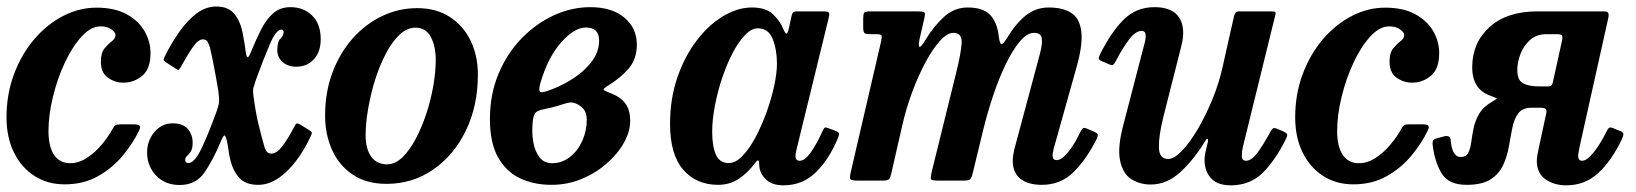

<svg xmlns="http://www.w3.org/2000/svg" viewBox="-23 -555 5028 590"><path d="M439.5 -392Q439.5 -343 414 -322Q388.5 -301 356.5 -301Q329.5 -301 308 -316.8Q286.5 -332.5 287 -366.5Q287 -392.5 298.2 -406.2Q309.5 -420 320.5 -428.2Q331.5 -436.5 332 -447Q332 -455.5 319.2 -464.8Q306.5 -474 286 -474Q256.5 -474 228 -443Q199.5 -412 176.5 -363Q153.5 -314 139.8 -258Q126 -202 126 -152Q126 -104.5 143.2 -79Q160.5 -53.5 192.5 -53.5Q219 -53.5 244 -69.8Q269 -86 289.5 -110.5Q310 -135 323.5 -159.5Q327 -167 331.5 -170Q336 -173 348.5 -173H385.5Q400.5 -173 405.2 -169.5Q410 -166 405 -155Q386 -115 354.2 -76.8Q322.5 -38.5 278 -13.5Q233.5 11.5 175.5 11.5Q122.5 11.5 82.2 -14.8Q42 -41 19.5 -87.2Q-3 -133.5 -3 -194Q-3 -265.5 20 -327Q43 -388.5 82 -434.2Q121 -480 170.8 -505.8Q220.5 -531.5 273.5 -531.5Q329.5 -531.5 366.2 -511.2Q403 -491 421.2 -459.2Q439.5 -427.5 439.5 -392Z M429 -86.5Q429 -122.5 451.5 -149.2Q474 -176 507.5 -176Q539.5 -176 554.2 -158.5Q569 -141 569 -117Q569 -98 563 -89Q557 -80 551.5 -75.2Q546 -70.5 546 -63.5Q546 -54 556 -54Q574.5 -54 595.2 -96.8Q616 -139.5 642.5 -212.5Q649 -230.5 650 -241.8Q651 -253 648 -275Q641.5 -314 634.5 -350.5Q627.5 -387 622 -409.5Q619.5 -418 615.2 -426Q611 -434 600.5 -434Q586 -434 569.8 -410.5Q553.5 -387 534.5 -352.5Q529.5 -344 527.2 -341.2Q525 -338.5 516.5 -344.5L488.5 -362.5Q480 -368 480 -371.5Q480 -375 484.5 -384Q504.5 -424 528.8 -458.2Q553 -492.5 581.2 -513.8Q609.5 -535 642 -535Q679.5 -535 698 -511.2Q716.5 -487.5 723 -452Q724.5 -443 727.2 -428.2Q730 -413.5 731 -402.5Q734 -379.5 737.8 -379Q741.5 -378.5 748.5 -396Q763.5 -433 779.2 -464Q795 -495 816.2 -514Q837.5 -533 869.5 -533Q910 -533 936.2 -507.2Q962.5 -481.5 962.5 -434.5Q962.5 -395.5 941.5 -372.8Q920.5 -350 887 -350Q861.5 -350 845.2 -364.5Q829 -379 829 -402Q829.5 -427.5 839 -436.5Q848.5 -445.5 848.5 -456Q848.5 -464 841.5 -464Q825.5 -464 806.2 -419.2Q787 -374.5 763.5 -310Q758.5 -295 756 -286.2Q753.5 -277.5 756 -259Q762.5 -210 770.8 -175.5Q779 -141 789.5 -104Q791.5 -96 796.5 -89.5Q801.5 -83 811 -83Q827 -83 843.8 -104.8Q860.5 -126.5 877.5 -158.5Q883 -168.5 885.8 -173.5Q888.5 -178.5 900 -172L922.5 -158Q933 -152 934.8 -148.8Q936.5 -145.5 930.5 -133.5Q912 -94 887 -60.8Q862 -27.5 832.2 -7.2Q802.5 13 770 13Q732.5 13 712.8 -8Q693 -29 684.5 -65Q681 -79 679.8 -89.8Q678.5 -100.5 674.5 -121Q671 -136.5 667.5 -138.5Q664 -140.5 656.5 -122.5Q631.5 -62.5 605 -24.5Q578.5 13.5 529 13.5Q484.5 13.5 456.8 -15.5Q429 -44.5 429 -86.5Z M976 -200Q976 -272 998.8 -332.5Q1021.5 -393 1061 -437.2Q1100.5 -481.5 1151.5 -505.8Q1202.5 -530 1259 -530Q1317.5 -530 1359.5 -502.8Q1401.5 -475.5 1423.5 -429.2Q1445.5 -383 1445.5 -326Q1445.5 -229.5 1408.5 -153.5Q1371.5 -77.5 1308 -33.8Q1244.5 10 1165 10Q1103 10 1060.8 -18.5Q1018.5 -47 997.2 -94.8Q976 -142.5 976 -200ZM1100.5 -139Q1100.5 -98 1117.5 -74Q1134.5 -50 1166.5 -50Q1191 -50 1213.2 -71.2Q1235.5 -92.5 1254.2 -127.8Q1273 -163 1287 -205.5Q1301 -248 1308.5 -291.2Q1316 -334.5 1316 -371.5Q1316 -412.5 1301 -441.2Q1286 -470 1254 -470Q1227.5 -470 1204.2 -447.8Q1181 -425.5 1161.8 -388.5Q1142.5 -351.5 1129 -307.5Q1115.5 -263.5 1108 -219.2Q1100.5 -175 1100.5 -139Z M1482.5 -189.5Q1482.5 -265.5 1509 -328.5Q1535.5 -391.5 1580 -437.2Q1624.5 -483 1679.2 -508Q1734 -533 1790.5 -533Q1857.5 -533 1895.8 -500.8Q1934 -468.5 1934 -418Q1934 -373.5 1908.5 -344Q1883 -314.5 1847 -293Q1830 -282.5 1832 -279.2Q1834 -276 1856 -267.5Q1883.5 -257 1898.5 -237.2Q1913.5 -217.5 1913.5 -183.5Q1913.5 -150.5 1894.2 -116.2Q1875 -82 1841.2 -52.5Q1807.5 -23 1764 -5Q1720.5 13 1671.5 13Q1617.5 13 1574.8 -7.2Q1532 -27.5 1507.2 -72Q1482.5 -116.5 1482.5 -189.5ZM1654.5 -274Q1694 -286.5 1731.5 -309.5Q1769 -332.5 1793.5 -363.5Q1818 -394.5 1818 -430.5Q1818 -470.5 1777.5 -470.5Q1742 -470.5 1701.8 -425.2Q1661.5 -380 1638.5 -303Q1632.5 -283 1634.8 -275.8Q1637 -268.5 1654.5 -274ZM1706 -234.5Q1688.5 -228.5 1671.5 -224.5Q1654.5 -220.5 1640 -217.5Q1624.5 -213.5 1619.8 -204.8Q1615 -196 1613.5 -174.5Q1611 -145 1616 -117.2Q1621 -89.5 1635 -71.5Q1649 -53.5 1673.5 -53.5Q1704 -53.5 1728.2 -72.5Q1752.5 -91.5 1766.2 -122Q1780 -152.5 1780 -186Q1780 -208 1770.8 -219.2Q1761.5 -230.5 1747.5 -236.5Q1737.5 -241 1728.2 -240Q1719 -239 1706 -234.5Z M2552 -131Q2526 -67.5 2485 -26.5Q2444 14.5 2384.5 14.5Q2351 14.5 2332.8 -1.8Q2314.5 -18 2311 -39Q2310 -46 2309.8 -49.8Q2309.5 -53.5 2309.5 -57Q2308 -68.5 2297.5 -54.5Q2276.5 -25.5 2248.2 -6.2Q2220 13 2183.5 13Q2117 13 2076.5 -33.5Q2036 -80 2036 -174.5Q2036 -251 2058.2 -316.2Q2080.5 -381.5 2117.5 -430Q2154.5 -478.5 2199 -505.2Q2243.5 -532 2287.5 -532Q2331 -532 2352.8 -510.8Q2374.5 -489.5 2384 -466Q2389.5 -452.5 2393.2 -451.8Q2397 -451 2401 -467.5L2409.5 -506Q2411 -513.5 2414.2 -516.8Q2417.5 -520 2427.5 -520H2506Q2521.5 -520 2524 -516.2Q2526.5 -512.5 2523.5 -500L2424.5 -95Q2421.5 -84 2421.5 -75Q2421.5 -61 2434.5 -61Q2450 -61 2468 -86Q2486 -111 2504.5 -152Q2508.5 -160.5 2511 -162.5Q2513.5 -164.5 2523 -161L2545.5 -152.5Q2554 -149 2555.2 -145.2Q2556.5 -141.5 2552 -131ZM2364.5 -359.5Q2364.5 -402 2351.5 -435Q2338.5 -468 2305.5 -468Q2286 -468 2266 -447Q2246 -426 2228 -391.5Q2210 -357 2196 -315Q2182 -273 2173.8 -230Q2165.5 -187 2165.5 -150.5Q2165.5 -105 2177 -79.5Q2188.5 -54 2216 -54Q2237 -53.5 2258.2 -75.5Q2279.5 -97.5 2298.5 -133Q2317.5 -168.5 2332.5 -210Q2347.5 -251.5 2356 -291Q2364.5 -330.5 2364.5 -359.5Z M2649.5 -520H2795.5Q2812 -520 2816.5 -517.8Q2821 -515.5 2818 -501.5L2803 -436Q2798.5 -414.5 2802.2 -411.2Q2806 -408 2820.5 -432Q2847 -475.5 2878.5 -503.8Q2910 -532 2950.5 -532Q2998 -532 3020 -508.8Q3042 -485.5 3046.5 -440.5Q3049.5 -420 3054.5 -419.5Q3059.5 -419 3071 -437.5Q3098.5 -483 3129.2 -507.5Q3160 -532 3199.5 -532Q3243.5 -532 3269.5 -515Q3295.5 -498 3300 -456.2Q3304.5 -414.5 3283 -341L3218 -109Q3215.5 -102 3213.5 -91.5Q3211.5 -81 3211.5 -77.5Q3211.5 -63 3224 -63Q3239 -63 3258.5 -86.5Q3278 -110 3296.5 -149Q3301.5 -158.5 3305.2 -161Q3309 -163.5 3319 -159L3337 -151Q3348.5 -146.5 3350 -142.2Q3351.5 -138 3345.5 -125Q3313.5 -62.5 3274.5 -24.8Q3235.5 13 3178.5 13Q3136 13 3112.5 -5.8Q3089 -24.5 3089 -61.5Q3089 -69.5 3091 -81.2Q3093 -93 3095.5 -102L3155 -324Q3165.5 -363 3173.2 -392.2Q3181 -421.5 3178.2 -437.8Q3175.5 -454 3154.5 -454Q3133 -454 3110.8 -427.5Q3088.5 -401 3067.5 -357.5Q3046.5 -314 3029 -261.8Q3011.5 -209.5 2999 -158.5L2965.5 -20.5Q2962.5 -8.5 2958.2 -4.2Q2954 0 2938.5 0H2860.5Q2839.5 0 2837.8 -4.5Q2836 -9 2840 -26.5L2915.5 -332.5Q2929.5 -388.5 2932 -421.2Q2934.5 -454 2906.5 -454Q2887.5 -454 2865 -429Q2842.5 -404 2820.2 -362.2Q2798 -320.5 2779.2 -269.5Q2760.5 -218.5 2749 -167L2716 -22.5Q2713 -9 2709 -4.5Q2705 0 2688 0H2615Q2591.5 0 2589.5 -5.2Q2587.5 -10.5 2592 -29L2684 -425.5Q2687.5 -441.5 2685.8 -445.8Q2684 -450 2669 -450H2652.5Q2638.5 -450 2634 -453Q2629.5 -456 2629.5 -471V-496.5Q2629.5 -511 2632.2 -515.5Q2635 -520 2649.5 -520Z M3357.5 -388.5Q3391.5 -456.5 3430 -494.8Q3468.5 -533 3524.5 -533Q3580.5 -533 3601 -500.2Q3621.5 -467.5 3606.5 -411L3552 -196Q3537.5 -138 3538.2 -102.2Q3539 -66.5 3566.5 -66.5Q3585 -66.5 3609 -91.5Q3633 -116.5 3657.5 -158Q3682 -199.5 3702.5 -249.5Q3723 -299.5 3734 -349.5L3769 -505Q3771 -512.5 3774 -516.2Q3777 -520 3786 -520H3881Q3892.5 -520 3895.2 -518.2Q3898 -516.5 3895.5 -507L3796.5 -104.5Q3793 -90.5 3793 -75.8Q3793 -61 3806 -61Q3823 -61 3841 -85.5Q3859 -110 3880 -148.5Q3885 -157.5 3888.5 -160.2Q3892 -163 3901 -159.5L3921 -151Q3929.5 -147 3931.8 -143.2Q3934 -139.5 3929 -129Q3897 -63.5 3857.8 -24.5Q3818.5 14.5 3759 14.5Q3712 14.5 3692.5 -14.5Q3673 -43.5 3680.5 -84L3688.5 -118Q3690.5 -127.5 3687.5 -128.2Q3684.5 -129 3680.5 -121.5Q3645.5 -64 3604 -26Q3562.5 12 3513 12Q3479 12 3452.8 -5Q3426.5 -22 3418.5 -63.5Q3410.5 -105 3431 -179L3491 -410Q3493.5 -418 3496 -429.8Q3498.5 -441.5 3497 -450.8Q3495.5 -460 3485 -460Q3467 -460 3447.8 -435.2Q3428.5 -410.5 3406 -368Q3401.5 -359.5 3398 -356.2Q3394.5 -353 3385 -357.5L3363 -367Q3354 -371 3353.5 -375Q3353 -379 3357.5 -388.5Z M4399.5 -392Q4399.5 -343 4374 -322Q4348.5 -301 4316.5 -301Q4289.5 -301 4268 -316.8Q4246.5 -332.5 4247 -366.5Q4247 -392.5 4258.2 -406.2Q4269.5 -420 4280.5 -428.2Q4291.5 -436.5 4292 -447Q4292 -455.5 4279.2 -464.8Q4266.5 -474 4246 -474Q4216.5 -474 4188 -443Q4159.5 -412 4136.5 -363Q4113.5 -314 4099.8 -258Q4086 -202 4086 -152Q4086 -104.5 4103.2 -79Q4120.5 -53.5 4152.5 -53.5Q4179 -53.5 4204 -69.8Q4229 -86 4249.5 -110.5Q4270 -135 4283.5 -159.5Q4287 -167 4291.5 -170Q4296 -173 4308.5 -173H4345.5Q4360.5 -173 4365.2 -169.5Q4370 -166 4365 -155Q4346 -115 4314.2 -76.8Q4282.5 -38.5 4238 -13.5Q4193.5 11.5 4135.5 11.5Q4082.5 11.5 4042.2 -14.8Q4002 -41 3979.5 -87.2Q3957 -133.5 3957 -194Q3957 -265.5 3980 -327Q4003 -388.5 4042 -434.2Q4081 -480 4130.8 -505.8Q4180.5 -531.5 4233.5 -531.5Q4289.5 -531.5 4326.2 -511.2Q4363 -491 4381.2 -459.2Q4399.5 -427.5 4399.5 -392Z M4379.5 -108.5Q4378.5 -115 4380 -121.2Q4381.5 -127.5 4390.5 -129.5L4416.5 -136.5Q4432 -139.5 4434.5 -127Q4438.5 -72.5 4465.5 -72.5Q4482 -72.5 4488.5 -84.8Q4495 -97 4497.8 -117Q4500.5 -137 4505 -160Q4509.5 -183 4522 -204.8Q4534.5 -226.5 4561.5 -242Q4574 -249.5 4576.2 -251.2Q4578.5 -253 4559.5 -260Q4501 -278.5 4501 -348.5Q4501 -423.5 4554.2 -471.8Q4607.5 -520 4700.5 -520H4905.5Q4916 -520 4918.8 -515.5Q4921.5 -511 4919 -499L4831.5 -106.5Q4830.5 -101 4828.5 -90.8Q4826.5 -80.5 4826.5 -76.5Q4826.5 -61 4838.5 -61Q4853.5 -61 4873.8 -86.2Q4894 -111.5 4913 -149.5Q4917.5 -159 4921.2 -162Q4925 -165 4934.5 -161L4956.5 -152Q4965.5 -148 4965.5 -142.8Q4965.5 -137.5 4961 -127.5Q4929.5 -61 4888.2 -23.2Q4847 14.5 4790.5 14.5Q4751.5 14.5 4725.5 -4.5Q4699.5 -23.5 4699.5 -60.5Q4699.5 -68 4701.5 -80Q4703.5 -92 4705.5 -100L4728.5 -206.5Q4730.5 -215 4727.2 -219.5Q4724 -224 4709 -224H4683Q4655.5 -224 4642.8 -207Q4630 -190 4624.5 -163Q4619 -136 4613.8 -105.5Q4608.5 -75 4596.2 -48Q4584 -21 4557.8 -4Q4531.5 13 4484 13Q4429 13 4407.8 -21Q4386.5 -55 4379.5 -108.5ZM4776.5 -428Q4780 -443.5 4776.2 -446.8Q4772.5 -450 4760.5 -450H4729.5Q4698.5 -450 4678.8 -432.2Q4659 -414.5 4649.2 -389Q4639.5 -363.5 4639.5 -340Q4639.5 -308.5 4657.2 -299Q4675 -289.5 4706.5 -289.5H4736.5Q4746 -289.5 4748.5 -301Z"/></svg>

Font: Besley* Narrow Semi
Style: Italic
Weight: 600
Width: 4
Italic angle: -13°
Designer: Owen Earl
Foundry: indestructible type*
Version: Version 3.000; ttfautohint (v1.8.3)